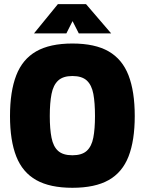

<svg xmlns="http://www.w3.org/2000/svg" viewBox="-20 -898 702 931"><path d="M331 12.6Q222.3 12.6 155.8 -24.8Q89.4 -62.1 58.9 -139.4Q28.5 -216.6 28.5 -335.4Q28.5 -454.3 58.7 -532.4Q88.8 -610.6 155.3 -648.8Q221.8 -687 331 -687Q440.7 -687 506.9 -648.8Q573.1 -610.6 603.3 -532.4Q633.4 -454.3 633.4 -335.4Q633.4 -216.6 603.3 -139.4Q573.1 -62.1 506.9 -24.8Q440.7 12.6 331 12.6ZM331 -145.1Q377 -145.1 400.6 -166.5Q424.2 -188 432.4 -230.2Q440.6 -272.4 440.6 -335.4Q440.6 -399.5 432.7 -442.4Q424.7 -485.3 401.2 -507.3Q377.6 -529.4 331 -529.4Q285.5 -529.4 261.9 -507.3Q238.3 -485.3 229.9 -442.4Q221.4 -399.5 221.4 -335.4Q221.4 -272.4 229.9 -229.9Q238.3 -187.4 261.9 -166.2Q285.5 -145.1 331 -145.1ZM145 -736.2 260.7 -878H397.1L518.9 -736.2H362L331.8 -795.6L301.9 -736.2Z"/></svg>

Font: TitilliumWeb ExtraLight
Style: Regular
Weight: 400
Designer: Mohamed Gaber, Accademia di Belle Arti di Urbino and others
Foundry: Kief Type Foundry, Accademia di Belle Arti di Urbino and others
Version: Version 3.000; ttfautohint (v1.8.2)